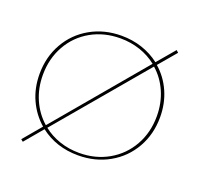

<svg xmlns="http://www.w3.org/2000/svg" viewBox="-126 -830 1046 1007"><g transform="rotate(20 397.0 -327.0)"><path d="M733 -330Q733 -235 689.5 -158.5Q646 -82 569 -38.5Q492 5 396 5Q274 5 185 -64L100 37L88 27L173 -74Q120 -120 90.5 -185Q61 -250 61 -328Q61 -423 104.5 -499.5Q148 -576 225 -619.5Q302 -663 398 -663Q459 -663 513 -645Q567 -627 611 -593L694 -691L706 -680L623 -582Q675 -537 704 -472Q733 -407 733 -330ZM184 -86 600 -580Q559 -613 507 -630.5Q455 -648 397 -648Q306 -648 233.5 -607Q161 -566 120 -493Q79 -420 79 -329Q79 -255 106.5 -192.5Q134 -130 184 -86ZM715 -329Q715 -402 688 -464Q661 -526 612 -569L196 -76Q236 -44 287.5 -26.5Q339 -9 397 -9Q488 -9 560.5 -50.5Q633 -92 674 -165Q715 -238 715 -329Z"/></g></svg>

Font: Ysabeau Infant Thin
Style: Regular
Weight: 200
Designer: Christian Thalmann (Catharsis Fonts)
Version: Version 0.003